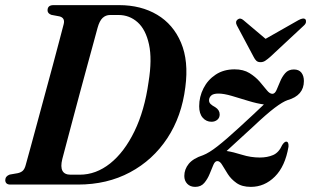

<svg xmlns="http://www.w3.org/2000/svg" viewBox="-26 -720 1213 749"><path d="M-5.5 -17.5Q-5 -33 12 -39L43.5 -44.5Q56.5 -47.5 63.5 -54.5Q70.5 -61.5 74.5 -77Q81 -101 93 -144.2Q105 -187.5 119.5 -241.8Q134 -296 149.8 -353.8Q165.5 -411.5 180 -465.2Q194.5 -519 205.5 -561.2Q216.5 -603.5 222.5 -626Q228.5 -650 206.5 -656L174.5 -662Q159.5 -667.5 159.5 -679.5Q159.5 -700 182.5 -700H438.5Q524 -700 587 -662.5Q650 -625 680.2 -553.5Q710.5 -482 697 -380Q683 -266.5 626.8 -181Q570.5 -95.5 481.2 -47.8Q392 0 278 0H14.5Q-5 0 -5.5 -17.5ZM285 -38.5Q348.5 -38.5 403.8 -82.5Q459 -126.5 498.5 -207.8Q538 -289 553.5 -400Q568 -489 555.2 -547Q542.5 -605 510.8 -633.2Q479 -661.5 436.5 -661.5H403.5Q386.5 -661.5 374.2 -650Q362 -638.5 354.5 -611Q349 -591 338.5 -552Q328 -513 314.2 -463Q300.5 -413 286 -359Q271.5 -305 258 -254.2Q244.5 -203.5 233.8 -163Q223 -122.5 217 -99.5Q202 -38.5 249.5 -38.5ZM823 -91.5Q813 -92.5 806.5 -77.2Q800 -62 792 -42Q784 -22 771 -6.5Q758 9 735.5 9Q716 9 704.5 -3Q693 -15 693 -33.5Q693 -59.5 710.2 -80.8Q727.5 -102 766 -114.5Q789.5 -123.5 823 -149.8Q856.5 -176 906.5 -222Q938 -251 962.8 -274Q987.5 -297 1003.5 -312.5Q977 -316 943.5 -326.2Q910 -336.5 878.5 -345.8Q847 -355 826.5 -355Q806 -355 797.8 -347.2Q789.5 -339.5 789.5 -328.5Q789.5 -320 795.8 -314Q802 -308 813.5 -302Q831 -291 831 -273.5Q831 -260.5 821.8 -252.8Q812.5 -245 799 -245Q778.5 -245 764.8 -260.8Q751 -276.5 751 -305.5Q751 -342.5 767.8 -375.5Q784.5 -408.5 815.5 -429Q846.5 -449.5 889 -449.5Q923.5 -449.5 947 -435Q970.5 -420.5 986.8 -401.8Q1003 -383 1014.5 -368.5Q1026 -354 1036.5 -354Q1046 -354 1052.5 -368.2Q1059 -382.5 1066.5 -401.2Q1074 -420 1086.5 -434.5Q1099 -449 1120.5 -449Q1140 -449 1149.8 -436.5Q1159.5 -424 1159.5 -404Q1159.5 -347.5 1096 -329.5Q1077 -323 1045.8 -299.5Q1014.5 -276 960.5 -225Q926.5 -193.5 901 -170.5Q875.5 -147.5 858 -131Q884 -127 918.2 -116.2Q952.5 -105.5 987.5 -105.5Q1017 -105.5 1039.5 -115.2Q1062 -125 1075 -154.5Q1084 -168 1091 -167.5Q1100.5 -167 1099.5 -148Q1086.5 -71 1046.2 -31Q1006 9 952.5 9Q918 9 896.8 -6Q875.5 -21 862.8 -40.8Q850 -60.5 841.2 -75.8Q832.5 -91 823 -91.5ZM1028 -498Q1017 -488.5 1008.8 -483Q1000.5 -477.5 990.5 -477.5Q980 -477.5 974.2 -482.8Q968.5 -488 963.5 -498L898 -621Q890.5 -635.5 901 -644Q911.5 -652 923.5 -641.5L1010 -568.5L1138.5 -641.5Q1158.5 -652.5 1166 -644Q1168.5 -640 1167.5 -633.2Q1166.5 -626.5 1158.5 -619.5Z"/></svg>

Font: Fraunces 144pt Soft SemiBold
Style: Italic
Weight: 600
Italic angle: -16°
Version: Version 1.000;[b76b70a41]